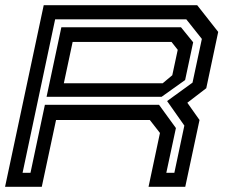

<svg xmlns="http://www.w3.org/2000/svg" viewBox="-24 -720 874 740"><path d="M-4.5 0 144.5 -700H736L817 -597L771 -380L698 -324L745 -257.5L690 0H548.5L592.5 -207.5L553.5 -257.5H192L137 0ZM63 -54H93.5L149 -316H589L654 -226.5L617 -54H648L686.5 -236L620 -330.5L718 -401.5L754 -570L694 -645.5H188.5ZM155.5 -347 212.5 -615H673.5L720.5 -557L689.5 -411.5L599 -347ZM222 -399H603L640 -430L661 -528L637 -558.5H256Z"/></svg>

Font: Tourney Expanded SemiBold
Style: Italic
Weight: 600
Width: 7
Italic angle: -12°
Designer: Tyler Finck
Foundry: Etcetera Type Co
Version: Version 1.010; ttfautohint (v1.8.3)